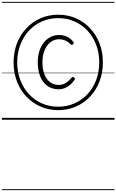

<svg xmlns="http://www.w3.org/2000/svg" viewBox="-20 -1287 1251 2064"><path d="M606 -103Q503 -103 415.5 -141.5Q328 -180 263 -249Q198 -318 162 -412Q126 -506 126 -616Q126 -727 162 -820Q198 -913 263 -982.5Q328 -1052 415.5 -1090.5Q503 -1129 606 -1129Q709 -1129 796.5 -1090.5Q884 -1052 949 -982.5Q1014 -913 1050 -820Q1086 -727 1086 -616Q1086 -506 1050 -412Q1014 -318 949 -249Q884 -180 796.5 -141.5Q709 -103 606 -103ZM606 -140Q700 -140 780.5 -175.5Q861 -211 921 -275.5Q981 -340 1014 -427Q1047 -514 1047 -616Q1047 -718 1014 -805Q981 -892 921 -956.5Q861 -1021 780.5 -1056.5Q700 -1092 606 -1092Q511 -1092 430.5 -1056.5Q350 -1021 290.5 -956.5Q231 -892 198 -805Q165 -718 165 -616Q165 -514 198 -427Q231 -340 290.5 -275.5Q350 -211 430.5 -175.5Q511 -140 606 -140ZM611 -327Q541 -327 490 -363Q439 -399 412.5 -465Q386 -531 386 -620Q386 -704 415 -769.5Q444 -835 496 -873Q548 -911 615 -911Q659 -911 700 -892.5Q741 -874 770 -835Q775 -828 773 -822.5Q771 -817 764 -811Q755 -804 749.5 -804.5Q744 -805 739 -810Q716 -836 683.5 -850.5Q651 -865 615 -865Q564 -865 523.5 -834Q483 -803 459.5 -748Q436 -693 436 -620Q436 -543 457.5 -488Q479 -433 518.5 -403.5Q558 -374 613 -374Q650 -374 685 -394.5Q720 -415 752 -455Q756 -460 763 -459.5Q770 -459 777 -453Q784 -448 785.5 -442Q787 -436 783 -431Q760 -396 732 -373Q704 -350 673.5 -338.5Q643 -327 611 -327ZM0 747H1211V757H0ZM0 -20H1211V0H0ZM0 -505H1211V-500H0ZM0 -1267H1211V-1257H0Z"/></svg>

Font: Playwrite VN Guides
Style: Regular
Weight: 400
Designer: Veronika Burian, José Scaglione
Foundry: TypeTogether
Version: Version 1.003